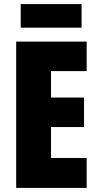

<svg xmlns="http://www.w3.org/2000/svg" viewBox="-20 -968 483 937"><path d="M403 -51H59V-765H403V-621H229V-492H390V-348H229V-197H403ZM378 -948V-833H81V-948Z"/></svg>

Font: Noto Sans Tamil UI ExtraCondensed Black
Style: Regular
Weight: 900
Width: 2
Designer: Jelle Bosma - Monotype Design Team
Foundry: Monotype Imaging Inc.
Version: Version 2.004; ttfautohint (v1.8.4.7-5d5b)